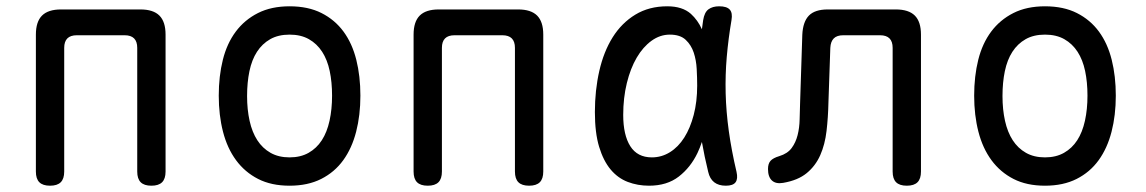

<svg xmlns="http://www.w3.org/2000/svg" viewBox="-20 -580 3640 610"><path d="M139 10Q116 10 105 -1Q94 -12 94 -35V-470Q94 -511 113.5 -530.5Q133 -550 174 -550H426Q467 -550 486.5 -530.5Q506 -511 506 -470V-35Q506 -12 495 -1Q484 10 461 10Q438 10 427 -1Q416 -12 416 -35V-428Q416 -448 406 -458Q396 -468 376 -468H224Q204 -468 194 -458Q184 -448 184 -428V-35Q184 -12 173 -1Q162 10 139 10Z M900 10Q842 10 800 -11.5Q758 -33 730 -71Q702 -109 688.5 -161.5Q675 -214 675 -276Q675 -338 688 -390Q701 -442 729 -479.5Q757 -517 799.5 -538.5Q842 -560 900 -560Q959 -560 1001.5 -538.5Q1044 -517 1071.5 -479.5Q1099 -442 1112 -390Q1125 -338 1125 -276Q1125 -214 1111.5 -161.5Q1098 -109 1070.5 -71Q1043 -33 1000.5 -11.5Q958 10 900 10ZM900 -80Q935 -80 960.5 -94.5Q986 -109 1002.5 -134.5Q1019 -160 1027 -196.5Q1035 -233 1035 -276Q1035 -319 1027.5 -354.5Q1020 -390 1003.5 -415.5Q987 -441 961.5 -455.5Q936 -470 900 -470Q864 -470 838.5 -455.5Q813 -441 796.5 -415.5Q780 -390 772.5 -354Q765 -318 765 -275Q765 -232 773 -196Q781 -160 797.5 -134.5Q814 -109 839.5 -94.5Q865 -80 900 -80Z M1339 10Q1316 10 1305 -1Q1294 -12 1294 -35V-470Q1294 -511 1313.5 -530.5Q1333 -550 1374 -550H1626Q1667 -550 1686.5 -530.5Q1706 -511 1706 -470V-35Q1706 -12 1695 -1Q1684 10 1661 10Q1638 10 1627 -1Q1616 -12 1616 -35V-428Q1616 -448 1606 -458Q1596 -468 1576 -468H1424Q1404 -468 1394 -458Q1384 -448 1384 -428V-35Q1384 -12 1373 -1Q1362 10 1339 10Z M2042 10Q2006 10 1974.5 -2Q1943 -14 1920 -41.5Q1897 -69 1883.5 -113.5Q1870 -158 1870 -224Q1870 -293 1884 -354.5Q1898 -416 1926.5 -461.5Q1955 -507 1998.5 -533.5Q2042 -560 2100 -560Q2148 -560 2175 -536Q2197 -516 2210 -487Q2212 -502 2214 -516Q2218 -541 2231 -550.5Q2244 -560 2265 -560Q2289 -560 2298.5 -549.5Q2308 -539 2304 -516Q2294 -457 2289 -399.5Q2284 -342 2285.5 -283.5Q2287 -225 2295.5 -163.5Q2304 -102 2320 -34Q2325 -12 2317 -1Q2309 10 2286 10Q2263 10 2249 -1Q2235 -12 2230 -34Q2218 -83 2210 -129Q2204 -111 2196 -94Q2174 -48 2136.5 -19Q2099 10 2042 10ZM2051 -80Q2082 -80 2108.5 -96.5Q2135 -113 2154 -143Q2173 -173 2184 -215Q2195 -257 2195 -308Q2195 -332 2193.5 -360.5Q2192 -389 2184 -413Q2176 -437 2158.5 -453.5Q2141 -470 2108 -470Q2077 -470 2050 -450.5Q2023 -431 2003 -397Q1983 -363 1971.5 -316Q1960 -269 1960 -215Q1960 -151 1982.5 -115.5Q2005 -80 2051 -80Z M2529 -470Q2531 -511 2550 -530.5Q2569 -550 2610 -550H2826Q2867 -550 2886.5 -530.5Q2906 -511 2906 -470V-35Q2906 -12 2895 -1Q2884 10 2861 10Q2838 10 2827 -1Q2816 -12 2816 -35V-428Q2816 -448 2806 -458Q2796 -468 2776 -468H2659Q2639 -468 2629 -458Q2619 -448 2618 -428L2612 -254Q2611 -207 2606 -164Q2601 -121 2586 -87Q2571 -53 2543 -30Q2515 -7 2468 1Q2445 5 2432.5 -6.5Q2420 -18 2420 -43Q2420 -60 2428 -69Q2436 -78 2456 -84Q2482 -92 2495 -109.5Q2508 -127 2514 -150.5Q2520 -174 2520.5 -201Q2521 -228 2522 -254Z M3300 10Q3242 10 3200 -11.5Q3158 -33 3130 -71Q3102 -109 3088.5 -161.5Q3075 -214 3075 -276Q3075 -338 3088 -390Q3101 -442 3129 -479.5Q3157 -517 3199.5 -538.5Q3242 -560 3300 -560Q3359 -560 3401.5 -538.5Q3444 -517 3471.5 -479.5Q3499 -442 3512 -390Q3525 -338 3525 -276Q3525 -214 3511.5 -161.5Q3498 -109 3470.5 -71Q3443 -33 3400.5 -11.5Q3358 10 3300 10ZM3300 -80Q3335 -80 3360.5 -94.5Q3386 -109 3402.5 -134.5Q3419 -160 3427 -196.5Q3435 -233 3435 -276Q3435 -319 3427.5 -354.5Q3420 -390 3403.5 -415.5Q3387 -441 3361.5 -455.5Q3336 -470 3300 -470Q3264 -470 3238.5 -455.5Q3213 -441 3196.5 -415.5Q3180 -390 3172.5 -354Q3165 -318 3165 -275Q3165 -232 3173 -196Q3181 -160 3197.5 -134.5Q3214 -109 3239.5 -94.5Q3265 -80 3300 -80Z"/></svg>

Font: Maple Mono NL
Style: Regular
Weight: 400
Monospace: yes
Designer: subframe7536
Version: Version 7.000